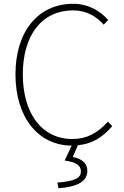

<svg xmlns="http://www.w3.org/2000/svg" viewBox="-20 -759 659 1018"><path d="M552 -114C497 -53 440 -22 364 -22C202 -22 101 -157 101 -365C101 -573 202 -704 368 -704C436 -704 491 -673 530 -628L553 -653C516 -697 452 -739 368 -739C184 -739 62 -594 62 -365C62 -137 182 12 360 13L323 92C383 101 409 117 409 150C409 183 381 202 284 209L290 239C390 232 443 203 443 147C443 103 412 84 366 73L393 11C471 4 526 -33 575 -90Z"/></svg>

Font: Source Han Sans CN ExtraLight
Style: Regular
Weight: 250
Designer: Ryoko NISHIZUKA (kana & ideographs); Paul D. Hunt (Latin, Greek & Cyrillic); Wenlong ZHANG (bopomofo); Sandoll Communica
Foundry: Adobe Systems Incorporated
Version: Version 1.004;PS 1.004;hotconv 16.6.51;makeotf.lib2.5.65220